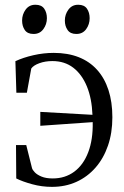

<svg xmlns="http://www.w3.org/2000/svg" viewBox="-20 -754 509 786"><path d="M192.5 11Q151 11 111.8 0.2Q72.5 -10.5 46.5 -23.5L45.5 -160H87.5L111 -66Q113 -58.5 122.5 -48.5Q132 -38.5 150.2 -31Q168.5 -23.5 196 -23.5Q246.5 -23.5 284 -51.2Q321.5 -79 341.2 -130.8Q361 -182.5 359.5 -254L145 -239V-296L358.5 -284Q356 -350.5 335.8 -400Q315.5 -449.5 280 -476.8Q244.5 -504 194.5 -504Q165 -504 141 -495.2Q117 -486.5 108 -473.5L90 -374.5H47L43 -503.5Q75 -518.5 116.8 -528Q158.5 -537.5 200 -537.5Q257.5 -537.5 302 -520Q346.5 -502.5 377.2 -468.5Q408 -434.5 424 -385.5Q440 -336.5 440 -274Q440 -210 422 -157.8Q404 -105.5 371 -67.8Q338 -30 292.8 -9.5Q247.5 11 192.5 11ZM117 -615Q92.5 -615 81.5 -631Q70.5 -647 70.5 -670Q70.5 -695 85 -714.8Q99.5 -734.5 124.5 -734.5H125.5Q150 -734.5 161 -718.5Q172 -702.5 172 -679.5Q172 -654.5 157.5 -634.8Q143 -615 118 -615ZM292 -615Q268 -615 256.8 -631Q245.5 -647 245.5 -670Q245.5 -695 260.2 -714.8Q275 -734.5 299.5 -734.5H300.5Q325 -734.5 336 -718.5Q347 -702.5 347 -679.5Q347 -654.5 332.8 -634.8Q318.5 -615 293 -615Z"/></svg>

Font: Merriweather 96pt Light
Style: Regular
Weight: 300
Version: Version 2.100